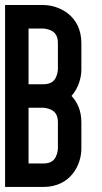

<svg xmlns="http://www.w3.org/2000/svg" viewBox="-20 -737 404 757"><path d="M300.8 -566.8C300.8 -677.1 210.9 -717.2 150.4 -717.2H0V0.1H150.4C260.7 0.1 300.8 -89.8 300.8 -150.3V-254.4C300.8 -300.9 284.8 -334.9 261.9 -358.7C289.4 -389.6 300.8 -430.4 300.8 -462.7ZM208.2 -150.3C208.2 -150.1 207.6 -134 200.1 -118.9C193.9 -106.6 182.7 -92.4 150.4 -92.4H92.6V-312.3H150.4C150.5 -312.3 166.7 -311.7 181.8 -304.2C194.1 -298 208.3 -286.8 208.3 -254.5V-150.3ZM208.2 -462.7C208.2 -462.5 207.6 -446.4 200.1 -431.3C193.9 -419 182.7 -404.8 150.4 -404.8H92.6V-624.6H150.4C150.5 -624.6 166.7 -624 181.8 -616.5C194.1 -610.3 208.3 -599.1 208.3 -566.8V-462.7Z"/></svg>

Font: Cactron
Style: Regular
Weight: 400
Version: Version 1.0